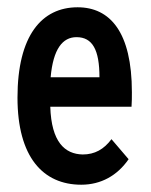

<svg xmlns="http://www.w3.org/2000/svg" viewBox="-20 -496 415 527"><path d="M203 11C257 11 302 -14 333 -59L286 -114C265 -86 240 -72 207 -72C158 -73 121 -106 118 -203H341C342 -216 342 -230 342 -243C342 -408 282 -476 193 -476C95 -476 28 -399 28 -228C28 -65 98 11 203 11ZM119 -284C126 -362 152 -394 190 -394C234 -394 253 -359 253 -284Z"/></svg>

Font: Inconsolata Condensed
Style: Bold
Weight: 700
Width: 3
Monospace: yes
Designer: Raph Levien, Cyreal, Brenton Simpson
Foundry: Raph Levien, Cyreal, Google
Version: Version 3.100